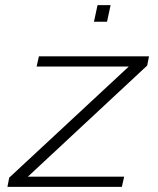

<svg xmlns="http://www.w3.org/2000/svg" viewBox="-20 -730 618 750"><path d="M9 0 16 -36 483 -470H123L132 -510H562L555 -474L89 -40H465L456 0ZM347 -645 361 -710H412L398 -645Z"/></svg>

Font: Saira Expanded ExtraLight
Style: Italic
Weight: 250
Width: 7
Italic angle: -12°
Designer: Hector Gatti with collaboration of the Omnibus-Type team
Foundry: Omnibus-Type
Version: Version 1.101